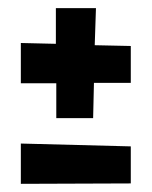

<svg xmlns="http://www.w3.org/2000/svg" viewBox="-20 -493 370 468"><path d="M207 -205.1H117.2V-290H30.8V-388.2L116.2 -386.2V-473.1H213.9L210.9 -382.8L298.8 -380.9V-291H209ZM298.8 -136.2V-45.9L30.8 -44.9V-143.1Z"/></svg>

Font: Mouse Memoirs
Style: Regular
Weight: 400
Version: Version 1.000